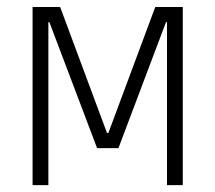

<svg xmlns="http://www.w3.org/2000/svg" viewBox="-20 -538 626 558"><path d="M74.7 0H120.6V-473.6H123.5L262.2 -107.4H324.2L462.4 -473.6H465.3V0H511.2V-517.6H431.2L294.9 -151.4H291L154.8 -517.6H74.7Z"/></svg>

Font: Cascadia Mono PL ExtraLight
Style: Regular
Weight: 200
Monospace: yes
Designer: Aaron Bell
Foundry: Saja Typeworks
Version: Version 2404.023